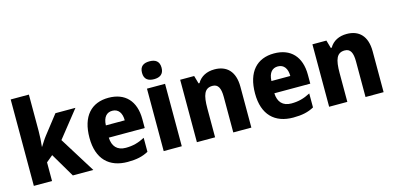

<svg xmlns="http://www.w3.org/2000/svg" viewBox="-71 -1194 3348 1631"><g transform="rotate(-15 1603.5 -379.0)"><path d="M226 -440V-760H66V0H226V-164L284 -212L409 0H589L393 -315L579 -549H403L275 -385C256 -361 238 -331 220 -303H218C223 -347 226 -394 226 -440Z M871 -559C721 -559 628 -462 628 -271C628 -84 728 10 890 10C968 10 1022 -2 1073 -30V-153C1016 -123 967 -110 905 -110C830 -110 790 -154 787 -231H1103V-309C1103 -470 1016 -559 871 -559ZM874 -444C928 -444 956 -402 956 -338H790C793 -413 827 -444 874 -444Z M1288 -768C1236 -768 1202 -747 1202 -689C1202 -632 1237 -611 1288 -611C1338 -611 1374 -632 1374 -689C1374 -747 1339 -768 1288 -768ZM1367 -549H1208V0H1367Z M1803 -559C1737 -559 1682 -533 1651 -479H1643L1623 -549H1500V0H1660V-253C1660 -372 1680 -428 1751 -428C1801 -428 1820 -389 1820 -313V0H1979V-359C1979 -495 1910 -559 1803 -559Z M2327 -559C2177 -559 2084 -462 2084 -271C2084 -84 2184 10 2346 10C2424 10 2478 -2 2529 -30V-153C2472 -123 2423 -110 2361 -110C2286 -110 2246 -154 2243 -231H2559V-309C2559 -470 2472 -559 2327 -559ZM2330 -444C2384 -444 2412 -402 2412 -338H2246C2249 -413 2283 -444 2330 -444Z M2966 -559C2900 -559 2845 -533 2814 -479H2806L2786 -549H2663V0H2823V-253C2823 -372 2843 -428 2914 -428C2964 -428 2983 -389 2983 -313V0H3142V-359C3142 -495 3073 -559 2966 -559Z"/></g></svg>

Font: Noto Sans Gurmukhi UI SemiCondensed ExtraBold
Style: Regular
Weight: 800
Width: 4
Designer: Jelle Bosma - Monotype Design Team
Foundry: Monotype Imaging Inc.
Version: Version 2.004